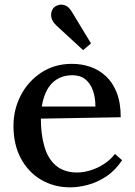

<svg xmlns="http://www.w3.org/2000/svg" viewBox="-20 -791 581 827"><path d="M283 16Q213 16 157.5 -16.5Q102 -49 70 -108.5Q38 -168 38 -249Q38 -319 69.5 -380Q101 -441 158 -478.5Q215 -516 290 -516Q332 -516 369.5 -503Q407 -490 436.5 -462.5Q466 -435 483 -391.5Q500 -348 500 -286L156 -280Q156 -212 171.5 -159Q187 -106 222 -77Q257 -48 313 -48Q340 -48 370.5 -57.5Q401 -67 428.5 -85Q456 -103 475 -128L506 -101Q476 -56 437 -30.5Q398 -5 357.5 5.5Q317 16 283 16ZM160 -332H391Q391 -370 380.5 -400.5Q370 -431 348 -449Q326 -467 292 -467Q239 -467 205 -433.5Q171 -400 160 -332ZM338 -575 223 -681Q206 -697 202 -713Q198 -729 202.5 -742Q207 -755 215 -761Q222 -767 234.5 -770Q247 -773 261.5 -767.5Q276 -762 289 -741L372 -604Z"/></svg>

Font: Lora Medium
Style: Regular
Weight: 500
Designer: Olga Karpushina, Alexei Vanyashin (Cyrillic)
Foundry: Cyreal
Version: Version 3.004